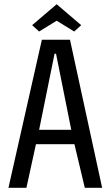

<svg xmlns="http://www.w3.org/2000/svg" viewBox="-20 -888 523 908"><path d="M248 -868 364 -769 331 -739 248 -790 165 -739 132 -769ZM178 -700H311L463 0H381L332 -206H150L105 0H20ZM317 -274 245 -634H238L165 -274Z"/></svg>

Font: Homenaje
Style: Regular
Weight: 400
Version: Version 1.002